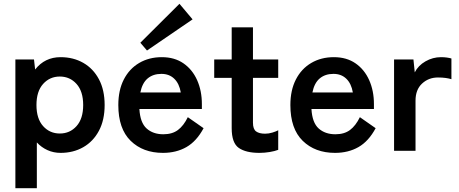

<svg xmlns="http://www.w3.org/2000/svg" viewBox="-20 -794 2416 1011"><path d="M61 197V-481H159L165 -428Q216 -493 299 -493Q366 -493 418.5 -463Q471 -433 501 -376.5Q531 -320 531 -241Q531 -162 501 -105.5Q471 -49 418.5 -19Q366 11 299 11Q262 11 230 -3.5Q198 -18 174 -44V197ZM295 -91Q348 -91 383 -130Q418 -169 418 -241Q418 -313 383 -352Q348 -391 295 -391Q242 -391 207 -352Q172 -313 172 -241Q172 -169 207 -130Q242 -91 295 -91Z M838 11Q733 11 668 -52.5Q603 -116 603 -241Q603 -319 632 -375.5Q661 -432 713 -462.5Q765 -493 832 -493Q899 -493 946 -460.5Q993 -428 1018 -372Q1043 -316 1043 -246V-220H714Q718 -148 752 -117.5Q786 -87 840 -87Q887 -87 917 -109.5Q947 -132 969 -177L1052 -119Q1015 -50 961.5 -19.5Q908 11 838 11ZM719 -307H932Q924 -354 897.5 -379.5Q871 -405 830 -405Q786 -405 757.5 -381Q729 -357 719 -307ZM754 -528 719 -569 925 -774 994 -692Z M1346 11Q1275 11 1237.5 -15Q1200 -41 1200 -119V-384H1108V-481H1200V-650H1312V-481H1445V-384H1312V-148Q1312 -114 1328.5 -102Q1345 -90 1376 -90Q1395 -90 1414.5 -96Q1434 -102 1445 -108V-5Q1427 2 1400 6.5Q1373 11 1346 11Z M1744 11Q1639 11 1574 -52.5Q1509 -116 1509 -241Q1509 -319 1538 -375.5Q1567 -432 1619 -462.5Q1671 -493 1738 -493Q1805 -493 1852 -460.5Q1899 -428 1924 -372Q1949 -316 1949 -246V-220H1620Q1624 -148 1658 -117.5Q1692 -87 1746 -87Q1793 -87 1823 -109.5Q1853 -132 1875 -177L1958 -119Q1921 -50 1867.5 -19.5Q1814 11 1744 11ZM1625 -307H1838Q1830 -354 1803.5 -379.5Q1777 -405 1736 -405Q1692 -405 1663.5 -381Q1635 -357 1625 -307Z M2055 0V-481H2157L2164 -413Q2182 -449 2220.5 -471Q2259 -493 2302 -493Q2319 -493 2333 -491Q2347 -489 2357 -486V-377Q2344 -381 2326.5 -383.5Q2309 -386 2286 -386Q2237 -386 2202.5 -354Q2168 -322 2168 -264V0Z"/></svg>

Font: Zen Kaku Gothic Antique
Style: Bold
Weight: 700
Designer: Yoshimichi Ohira
Foundry: Positype
Version: Version 1.001